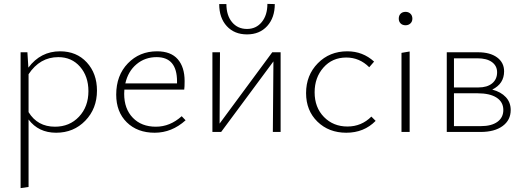

<svg xmlns="http://www.w3.org/2000/svg" viewBox="-20 -679 2693 988"><path d="M289 -415Q374 -415 426.5 -358Q479 -301 479 -213Q479 -120 419 -58Q359 4 269 4Q178 4 127 -64V283L86 289V-410H121L126 -331Q189 -415 289 -415ZM263 -27Q338 -27 386.5 -78.5Q435 -130 435 -210Q435 -286 392 -335.5Q349 -385 280 -385Q185 -385 127 -297V-102Q173 -27 263 -27Z M915 -81 935 -60Q864 4 776 4Q687 4 632.5 -49.5Q578 -103 578 -192Q578 -291 638 -353Q698 -415 788 -415Q859 -415 894.5 -374.5Q930 -334 930 -262Q930 -231 928 -218H620Q619 -211 619 -196Q619 -119 663.5 -73Q708 -27 782 -27Q855 -27 915 -81ZM786 -385Q726 -385 682.5 -348.5Q639 -312 625 -250H891V-260Q891 -385 786 -385Z M1108 -658H1145Q1145 -600 1174 -565Q1203 -530 1251 -530Q1298 -530 1327 -565.5Q1356 -601 1356 -659L1394 -658Q1394 -588 1355 -545Q1316 -502 1251 -502Q1186 -502 1147 -544.5Q1108 -587 1108 -658ZM1424 -410V0H1384L1387 -363L1118 0H1073V-410H1112L1110 -43L1381 -410Z M1762 4Q1672 4 1613.5 -53Q1555 -110 1555 -200Q1555 -292 1615.5 -353.5Q1676 -415 1767 -415Q1847 -415 1905 -362L1880 -333Q1830 -383 1762 -383Q1690 -383 1644.5 -331.5Q1599 -280 1599 -204Q1599 -126 1647 -77Q1695 -28 1768 -28Q1840 -28 1891 -79L1913 -57Q1853 4 1762 4Z M2067 -549Q2051 -549 2041.5 -558.5Q2032 -568 2032 -583Q2032 -599 2041.5 -608.5Q2051 -618 2067 -618Q2082 -618 2092 -608.5Q2102 -599 2102 -583Q2102 -568 2092 -558.5Q2082 -549 2067 -549ZM2046 0V-407L2088 -414V0Z M2513 -218Q2558 -206 2583 -179Q2608 -152 2608 -113Q2608 -61 2566.5 -30.5Q2525 0 2453 0H2279V-410H2440Q2502 -410 2538 -383.5Q2574 -357 2574 -312Q2574 -248 2513 -218ZM2436 -379H2316V-229H2442Q2487 -229 2512.5 -250Q2538 -271 2538 -307Q2538 -340 2511.5 -359.5Q2485 -379 2436 -379ZM2455 -30Q2509 -30 2539.5 -52Q2570 -74 2570 -113Q2570 -154 2535.5 -176.5Q2501 -199 2437 -199H2316V-30Z"/></svg>

Font: EauTestText Light
Style: Regular
Weight: 300
Designer: Christian Thalmann (Catharsis Fonts)
Version: Version 0.001;PS 000.001;hotconv 1.0.88;makeotf.lib2.5.64775